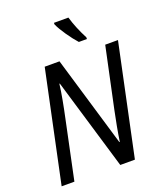

<svg xmlns="http://www.w3.org/2000/svg" viewBox="-168 -1052 982 1160"><g transform="rotate(-20 323.5 -472.0)"><path d="M421 -784H473V-795C448 -843 426 -895 412 -944H319V-934C337 -892 387 -821 421 -784ZM25 0H107L187 -380C200 -440 218 -532 224 -587H227L402 0H496L647 -714H565L482 -324C470 -267 455 -189 447 -132H444L271 -714H176Z"/></g></svg>

Font: Noto Sans SemiCondensed
Style: Italic
Weight: 400
Width: 4
Italic angle: -12°
Designer: Monotype Design Team
Foundry: Monotype Imaging Inc.
Version: Version 2.013